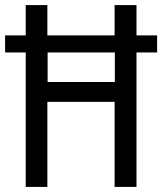

<svg xmlns="http://www.w3.org/2000/svg" viewBox="-21 -734 637 754"><path d="M80 0H165V-334H429V0H515V-528H596V-595H515V-714H429V-595H165V-714H80V-595H-1V-528H80ZM166 -412V-528H430V-412Z"/></svg>

Font: Noto Sans Sinhala UI Condensed
Style: Regular
Weight: 400
Width: 3
Designer: Jelle Bosma - Monotype Design Team
Foundry: Monotype Imaging Inc.
Version: Version 2.006